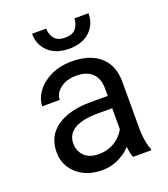

<svg xmlns="http://www.w3.org/2000/svg" viewBox="-136 -826 816 933"><g transform="rotate(-20 272.0 -360.0)"><path d="M380.4 -90.3V-362.3Q380.4 -409.2 352.3 -437.3Q324.2 -465.3 269 -465.3Q234.9 -465.3 209.2 -453.6Q183.6 -441.9 169.2 -422.9Q154.8 -403.8 154.8 -381.8H64.5Q64.5 -419.9 90.3 -455.8Q116.2 -491.7 163.3 -514.9Q210.4 -538.1 274.4 -538.1Q332 -538.1 376.2 -518.6Q420.4 -499 445.6 -459.7Q470.7 -420.4 470.7 -361.3V-115.2Q470.7 -88.9 475.3 -59.1Q480 -29.3 489.3 -7.8V0H395Q388.2 -15.6 384.3 -41.7Q380.4 -67.9 380.4 -90.3ZM396 -320.3 397 -256.8H305.7Q228 -256.8 186 -232.7Q144 -208.5 144 -159.2Q144 -121.6 169.4 -95.5Q194.8 -69.3 245.1 -69.3Q286.6 -69.3 318.4 -86.9Q350.1 -104.5 368.9 -129.9Q387.7 -155.3 389.2 -179.2L427.7 -135.7Q424.3 -115.2 409.2 -90.3Q394 -65.4 368.9 -42.7Q343.8 -20 309.3 -5.1Q274.9 9.8 231.9 9.8Q178.2 9.8 137.9 -11.2Q97.7 -32.2 75.4 -67.6Q53.2 -103 53.2 -147Q53.2 -231.9 117.7 -276.1Q182.1 -320.3 291 -320.3ZM356.9 -730H430.2Q430.2 -672.4 391.1 -636Q352.1 -599.6 284.7 -599.6Q216.8 -599.6 177.5 -636Q138.2 -672.4 138.2 -730H211.4Q211.4 -701.2 228 -679.2Q244.6 -657.2 284.7 -657.2Q323.7 -657.2 340.3 -679.2Q356.9 -701.2 356.9 -730Z"/></g></svg>

Font: Vazirmatn
Style: Regular
Weight: 400
Designer: Saber Rastikerdar
Foundry: Saber Rastikerdar
Version: Version 33.003;September 2, 2022;FontCreator 14.0.0.2862 64-